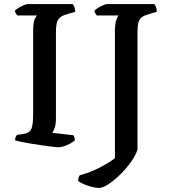

<svg xmlns="http://www.w3.org/2000/svg" viewBox="-20 -724 837 944"><path d="M267 0Q260 0 238.5 -2.5Q217 -5 189.5 -9Q162 -13 134 -17.5Q106 -22 84.5 -26.5Q63 -31 54 -34Q54 -42 57 -49.5Q60 -57 64 -61L93 -65Q113 -68 123.5 -76Q134 -84 138.5 -105Q143 -126 143 -166V-570Q143 -617 151.5 -632Q160 -647 162 -648H65Q63 -652 59 -656.5Q55 -661 53 -671Q59 -678 71.5 -685.5Q84 -693 97 -698.5Q110 -704 116 -704H337Q342 -699 346 -688.5Q350 -678 350 -666L306 -653Q285 -647 274 -637Q263 -627 259 -610.5Q255 -594 255 -567V-139Q255 -114 249 -96Q243 -78 237 -71L341 -59Q343 -57 345.5 -49Q348 -41 348 -34Q333 -21 309 -10.5Q285 0 267 0ZM468 200Q445 200 413.5 189.5Q382 179 364 166Q364 157 366.5 149.5Q369 142 372 138Q426 123 471 99.5Q516 76 545 54V-568Q545 -606 551.5 -625Q558 -644 564 -648H456Q452 -653 448.5 -658.5Q445 -664 444 -671Q450 -678 462.5 -685.5Q475 -693 487.5 -698.5Q500 -704 506 -704H738Q743 -700 747 -689Q751 -678 751 -666L707 -653Q689 -648 677.5 -639.5Q666 -631 661 -614.5Q656 -598 656 -567V12Q646 42 622.5 74.5Q599 107 569.5 135.5Q540 164 512.5 182Q485 200 468 200Z"/></svg>

Font: Texturina Medium
Style: Regular
Weight: 500
Designer: Guillermo Torres Carreño
Foundry: Omnibus-Type
Version: Version 1.003